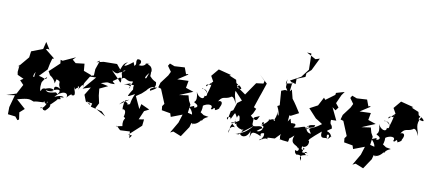

<svg xmlns="http://www.w3.org/2000/svg" viewBox="-103 -1288 4233 1872"><g transform="rotate(10 2013.0 -352.0)"><path d="M326 -513 282 -582 264 -509 152 -466 144 -405 49 -292 65 -319 58 -246 63 -218 140 -183 163 -214 96 -170 134 -130 84 -36 -12 -5 71 -17 37 106 36 177 111 186 137 218 152 209 142 138 117 162 189 98 99 18C219 -16 222 -1 261 12C290 5 292 6 367 2C324 11 399 -12 364 -55C373 -32 347 1 390 16C384 -42 446 7 405 -39C397 6 370 68 333 63C364 32 368 108 373 62C350 68 374 80 387 79C456 19 415 7 422 19C397 38 489 -42 487 -51C536 -60 511 -54 509 -76C583 -70 520 -110 452 -66C507 -142 590 -142 569 -79C549 -69 637 -150 611 -115C671 -101 631 -172 623 -198C655 -155 619 -174 664 -197C651 -217 687 -218 666 -176C715 -257 701 -231 723 -194C697 -244 714 -242 770 -339L692 -368L686 -438L600 -428L566 -457L594 -485L471 -429L450 -435L454 -399L354 -305L374 -269C459 -215 418 -156 444 -241C515 -217 442 -218 509 -138C517 -153 418 -201 438 -134C392 -158 362 -130 336 -128C396 -93 473 -138 412 -121C498 -167 517 -136 465 -85C495 -98 461 -113 458 -114C364 -88 368 -111 343 -136C351 -125 320 -144 312 -101C296 -103 300 -191 311 -196C311 -196 334 -234 350 -248C342 -199 332 -240 239 -248C233 -215 193 -209 231 -277C231 -277 221 -228 223 -154L252 -227L342 -320L354 -380L368 -431L385 -436L291 -511L306 -518Z M1263 171 1226 169 1345 60 1352 -4 1300 5 1338 -83 1385 -107 1300 -146 1289 -95 1234 -214 1285 -249 1324 -285C1359 -334 1394 -333 1408 -328C1429 -340 1429 -323 1361 -289C1343 -328 1424 -305 1404 -381C1336 -411 1343 -445 1338 -421C1347 -527 1322 -456 1304 -404C1287 -392 1279 -413 1338 -473C1340 -449 1358 -521 1300 -536C1292 -556 1346 -549 1273 -543C1283 -539 1256 -506 1208 -516C1232 -532 1239 -577 1188 -571C1164 -535 1206 -522 1154 -492C1187 -475 1151 -538 1156 -537C1074 -471 1046 -471 1101 -525C1042 -501 1055 -455 1022 -415L1038 -443L999 -490L866 -488L798 -472L830 -494L799 -404L796 -341L729 -322L821 -325L709 -195L787 -220L738 -140L763 -76L812 -60L801 -53L771 -80L788 -75L827 -69L819 -36L932 -9L974 34L865 -29L893 -82L877 -156L870 -224L951 -262L875 -279C976 -315 922 -285 1012 -293C971 -331 978 -304 1051 -366C1067 -362 1073 -327 1061 -317C1057 -328 972 -408 961 -422C1050 -365 1023 -440 1094 -440C997 -382 1059 -440 1084 -442C1026 -398 1097 -395 1053 -330C1096 -413 1108 -332 1168 -348H1207C1208 -398 1202 -339 1183 -371C1197 -353 1140 -258 1155 -276C1188 -311 1119 -309 1098 -309C1178 -321 1211 -365 1149 -315C1238 -309 1232 -342 1196 -316C1184 -239 1233 -233 1201 -280C1126 -165 1160 -201 1223 -232C1172 -121 1213 -127 1164 -119C1165 -138 1190 -109 1136 -152C1207 -179 1181 -175 1087 -106C1162 -189 1120 -115 1128 -67C1095 -51 1182 -103 1152 6C1194 26 1138 9 1156 104C1180 86 1098 112 1093 110C1098 89 1127 135 1143 141L1236 136L1242 202Z M1690 -513 1679 -508 1655 -572 1554 -566 1506 -584 1491 -559 1529 -506 1510 -467 1447 -383 1434 -336 1463 -327 1521 -187 1503 -162 1507 -122 1593 -107 1604 -73 1714 -115 1688 -32 1624 78 1653 63 1733 95 1801 -7 1819 -75C1812 -80 1781 -71 1811 -38C1801 -82 1863 11 1812 -66C1782 -70 1829 -8 1895 -83C1916 -113 1882 -95 1858 -107C1954 -72 1870 -95 1966 -137C1890 -151 1939 -135 1880 -170C1882 -152 1897 -205 1894 -235C1931 -263 2002 -268 1975 -218C2002 -202 1999 -255 2018 -221C1997 -198 2067 -232 2056 -245C2101 -321 2031 -318 2026 -291C2066 -369 2090 -333 2144 -364C2151 -373 2175 -385 2204 -307C2194 -381 2157 -408 2205 -494C2225 -483 2267 -438 2182 -470C2189 -510 2214 -482 2177 -509L2169 -540L2097 -570L2113 -577L1985 -610L1923 -536L1952 -484L1892 -426C1883 -451 1919 -449 1938 -448C1942 -507 1955 -480 1915 -356C1903 -393 1850 -407 1857 -394C1925 -411 1928 -315 1893 -334C1895 -284 1832 -307 1812 -358C1844 -247 1789 -266 1809 -250C1890 -214 1790 -186 1814 -213C1791 -208 1854 -237 1766 -200C1840 -122 1775 -103 1825 -126L1761 -142L1772 -224L1752 -260L1738 -310L1647 -297C1690 -316 1735 -334 1779 -352L1701 -378L1714 -449L1603 -445L1703 -510Z M2438 -550 2367 -541 2280 -414 2230 -449 2174 -494 2180 -436 2260 -350 2218 -319 2193 -243 2171 -230 2154 -143C2120 -172 2196 -188 2179 -146C2225 -236 2207 -232 2241 -177C2249 -224 2271 -202 2269 -152C2197 -103 2183 -139 2238 -81C2193 -96 2176 -38 2185 -18C2194 -50 2182 -78 2207 -111C2163 -134 2258 -114 2227 -167C2248 -115 2220 -136 2234 -113C2260 -136 2228 -107 2272 -84C2278 -75 2310 -74 2306 -71C2304 -48 2340 -117 2311 -52C2268 -1 2308 -28 2228 -16C2275 -21 2274 -14 2418 -128C2338 -39 2327 -55 2297 -31C2303 -6 2364 15 2395 -73V-4C2403 -51 2400 -86 2500 -40C2483 -81 2528 -70 2528 -75C2542 -27 2490 -14 2524 -14C2515 -10 2452 24 2524 -27C2463 40 2539 -56 2581 -16C2538 -48 2598 -36 2640 -42C2659 -60 2679 -86 2712 -112C2680 -96 2684 -67 2693 -36C2678 -53 2683 -37 2772 -32C2790 -95 2749 -33 2823 -104C2784 -2 2875 -25 2881 22C2887 -29 2905 64 2853 34C2859 102 2919 73 2856 56C2884 99 2924 40 2928 129C2905 93 2896 73 2990 62C2954 82 2928 12 2980 44C2887 49 2944 47 2928 -2C2971 10 2895 47 2918 -16C2921 0 2983 -14 2973 -75C2951 -76 2984 -109 3079 -188C3068 -95 3129 -148 3142 -128C3111 -190 3187 -179 3141 -121C3194 -162 3172 -177 3180 -139C3168 -230 3077 -173 3170 -233C3169 -234 3175 -265 3132 -292C3182 -255 3140 -259 3148 -316L3200 -317L3141 -440L3175 -415L3199 -447L3168 -485L3206 -570L3232 -607L3150 -583L3147 -563L3059 -498L3043 -517L2999 -433C2973 -419 2946 -405 2920 -391L3000 -304C3023 -289 3047 -276 3069 -260C2953 -170 2931 -223 2978 -149C2928 -146 2915 -214 2941 -190C2958 -197 2934 -259 2919 -176C2933 -232 2956 -231 3005 -238C3008 -194 2902 -214 2907 -169C2949 -247 2846 -171 2800 -181C2837 -210 2797 -235 2785 -204C2801 -219 2745 -201 2724 -126C2733 -101 2718 -166 2733 -88C2755 -148 2749 -108 2865 -152C2747 -159 2815 -163 2795 -218C2739 -225 2778 -180 2769 -218C2754 -256 2767 -279 2735 -227C2745 -307 2731 -286 2755 -287L2830 -326C2802 -369 2775 -414 2743 -454L2721 -541L2703 -519L2656 -525L2620 -511L2631 -364L2638 -373L2609 -358C2655 -264 2629 -239 2622 -304C2621 -229 2592 -228 2612 -212C2580 -199 2629 -248 2548 -207C2573 -252 2556 -181 2490 -151C2492 -210 2531 -167 2489 -141C2533 -159 2506 -71 2452 -83C2539 -159 2496 -80 2498 -129C2465 -149 2407 -100 2401 -144C2407 -232 2390 -197 2458 -233C2436 -184 2434 -164 2371 -221L2389 -246L2411 -295L2386 -307L2432 -445L2425 -422L2470 -555L2390 -630L2444 -577ZM2661 -632 2660 -553 2700 -489 2714 -611 2747 -599 2748 -652 2830 -685 2833 -722 2877 -762 2937 -885 2896 -872 2804 -922 2847 -920C2849 -867 2851 -814 2851 -760L2789 -679L2687 -624L2720 -600L2709 -599L2652 -589Z M3495 -513 3484 -508 3460 -572 3359 -566 3311 -584 3296 -559 3334 -506 3315 -467 3252 -383 3239 -336 3268 -327 3326 -187 3308 -162 3312 -122 3398 -107 3409 -73 3519 -115 3493 -32 3429 78 3458 63 3538 95 3606 -7 3624 -75C3617 -80 3586 -71 3616 -38C3606 -82 3668 11 3617 -66C3587 -70 3634 -8 3700 -83C3721 -113 3687 -95 3663 -107C3759 -72 3675 -95 3771 -137C3695 -151 3744 -135 3685 -170C3687 -152 3702 -205 3699 -235C3736 -263 3807 -268 3780 -218C3807 -202 3804 -255 3823 -221C3802 -198 3872 -232 3861 -245C3906 -321 3836 -318 3831 -291C3871 -369 3895 -333 3949 -364C3956 -373 3980 -385 4009 -307C3999 -381 3962 -408 4010 -494C4030 -483 4072 -438 3987 -470C3994 -510 4019 -482 3982 -509L3974 -540L3902 -570L3918 -577L3790 -610L3728 -536L3757 -484L3697 -426C3688 -451 3724 -449 3743 -448C3747 -507 3760 -480 3720 -356C3708 -393 3655 -407 3662 -394C3730 -411 3733 -315 3698 -334C3700 -284 3637 -307 3617 -358C3649 -247 3594 -266 3614 -250C3695 -214 3595 -186 3619 -213C3596 -208 3659 -237 3571 -200C3645 -122 3580 -103 3630 -126L3566 -142L3577 -224L3557 -260L3543 -310L3452 -297C3495 -316 3540 -334 3584 -352L3506 -378L3519 -449L3408 -445L3508 -510Z"/></g></svg>

Font: Hussar Lance
Style: ExBdObl
Weight: 700
Foundry: Cannot Into Space Fonts, PlusOne Fonts
Version: Version 2.270